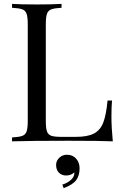

<svg xmlns="http://www.w3.org/2000/svg" viewBox="-20 -728 628 989"><path d="M297 -688Q261 -686 244.5 -680Q228 -674 222 -657Q216 -640 216 -602V-106Q216 -68 222 -51Q228 -34 244.5 -28.5Q261 -23 297 -23H370Q432 -23 464.5 -40.5Q497 -58 512 -97Q527 -136 534 -210H557Q554 -179 554 -128Q554 -71 561 0Q493 -3 332 -3Q140 -3 42 0V-20Q78 -22 94.5 -28Q111 -34 117 -51Q123 -68 123 -106V-602Q123 -640 117 -657Q111 -674 94.5 -680Q78 -686 42 -688V-708Q84 -705 170 -705Q250 -705 297 -708ZM390 139Q390 177 372 200.5Q354 224 308 241L301 223Q327 215 345.5 198.5Q364 182 363 160Q345 176 321 176Q298 176 283.5 161.5Q269 147 269 122Q269 100 285.5 84.5Q302 69 325 69Q354 69 372 89Q390 109 390 139Z"/></svg>

Font: Playfair Display SC
Style: Regular
Weight: 400
Designer: Claus Eggers Sørensen
Foundry: Claus Eggers Sørensen
Version: Version 1.200; ttfautohint (v1.6)